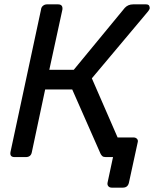

<svg xmlns="http://www.w3.org/2000/svg" viewBox="-20 -720 710 880"><path d="M492 140Q482 140 476.5 133.5Q471 127 473 117L498 0H465Q454 0 449 -4.5Q444 -9 441 -15L311 -310H187L126 -23Q122 0 98 0H47Q24 0 28 -23L168 -676Q169 -687 177 -693.5Q185 -700 195 -700H246Q269 -700 266 -676L206 -400H318L552 -684Q567 -700 590 -700H649Q660 -700 663.5 -694Q667 -688 666 -680Q664 -675 658 -667L401 -361L519 -90H592Q602 -90 608 -83.5Q614 -77 611 -67L571 117Q566 140 543 140Z"/></svg>

Font: Lubike
Style: Italic
Weight: 400
Italic angle: -12°
Foundry: Honoka55
Version: Version 1.000;July 22, 2022;FontCreator 14.0.0.2862 64-bit